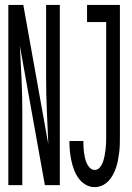

<svg xmlns="http://www.w3.org/2000/svg" viewBox="-20 -755 540 783"><path d="M14 0V-735H75L177 -167Q174 -236 171 -304.5Q168 -373 168 -441V-735H224V0H163L61 -568Q65 -499 68 -430.5Q71 -362 71 -294V0ZM366 8Q346 8 329 -2Q312 -12 300.5 -28Q289 -44 282 -62.5Q275 -81 271 -100Q267 -119 265 -138.5Q263 -158 263 -178V-180H320V-179Q320 -167 320.5 -156Q321 -145 322.5 -133.5Q324 -122 326.5 -111Q329 -100 333.5 -89.5Q338 -79 346.5 -70.5Q355 -62 366 -62Q379 -62 387.5 -72.5Q396 -83 400 -95Q404 -107 406.5 -119.5Q409 -132 410.5 -144.5Q412 -157 412.5 -169.5Q413 -182 413 -195V-665H335V-735H469V-195Q469 -179 468.5 -163.5Q468 -148 466 -132.5Q464 -117 461 -101Q458 -85 453 -70.5Q448 -56 440.5 -42Q433 -28 422 -16.5Q411 -5 396.5 1.5Q382 8 366 8Z"/></svg>

Font: Iosevka Fuck
Style: Regular
Weight: 400
Monospace: yes
Designer: Belleve Invis
Foundry: Belleve Invis
Version: Version 28.0.7; ttfautohint (v1.8.3)